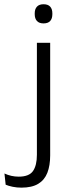

<svg xmlns="http://www.w3.org/2000/svg" viewBox="-84 -684 322 882"><path d="M85.5 -45V-487.5H146.5V-45ZM116 -576.5Q96 -576.5 85.8 -587.5Q75.5 -598.5 75.5 -619V-622.5Q75.5 -642.5 85.8 -653.5Q96 -664.5 116 -664.5Q136.5 -664.5 146.5 -653.5Q156.5 -642.5 156.5 -622.5V-619Q156.5 -598.5 146.5 -587.5Q136.5 -576.5 116 -576.5ZM14.5 178Q-7 178 -26 174Q-45 170 -58 164.5L-63.5 113Q-48.5 120 -32 123.8Q-15.5 127.5 2 127.5Q49.5 127.5 67.5 101.8Q85.5 76 85.5 27V-143.5H146.5V30Q146.5 76.5 133.5 109.8Q120.5 143 91.5 160.5Q62.5 178 14.5 178Z"/></svg>

Font: Anek Gujarati Light
Style: Regular
Weight: 300
Designer: Mrunmayee Ghaisas (Gujarati), Yesha Goshar (Latin)
Foundry: Ek Type
Version: Version 1.003